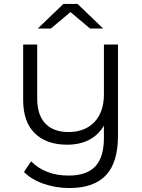

<svg xmlns="http://www.w3.org/2000/svg" viewBox="-20 -751 715 970"><path d="M336 -690 237 -607H171L300 -731H372L501 -607H435ZM505 -526H576V-64Q576 70 515 134.5Q454 199 331 199Q262 199 200.5 177.5Q139 156 101 118L137 64Q209 136 327 136Q418 136 461.5 89.5Q505 43 505 -55V-116Q447 -20 319 -20Q215 -20 156 -77.5Q97 -135 97 -246V-526H168V-253Q168 -170 209 -127Q250 -84 326 -84Q409 -84 457 -134.5Q505 -185 505 -275Z"/></svg>

Font: mBank
Style: Regular
Weight: 400
Designer: Julieta Ulanovsky
Foundry: Julieta Ulanovsky
Version: Version 7.200;PS 007.200;hotconv 1.0.88;makeotf.lib2.5.64775